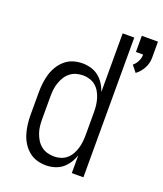

<svg xmlns="http://www.w3.org/2000/svg" viewBox="-140 -849 807 949"><g transform="rotate(20 263.0 -374.0)"><path d="M475 -573 448 -607Q462 -618 470.5 -635.5Q479 -653 479 -671H441V-756H526V-671Q526 -642 512 -616Q498 -590 475 -573ZM214 8Q189 8 165.5 1Q142 -6 123 -22Q104 -38 91 -59Q78 -80 71 -103.5Q64 -127 61 -151.5Q58 -176 58 -200V-320Q58 -344 61 -368.5Q64 -393 71 -416.5Q78 -440 91 -461Q104 -482 123 -498Q142 -514 165.5 -521Q189 -528 214 -528Q236 -528 258.5 -521.5Q281 -515 298.5 -501Q316 -487 328.5 -467.5Q341 -448 348 -426V-735H409V0H348V-94Q341 -72 328.5 -52.5Q316 -33 298.5 -19Q281 -5 258.5 1.5Q236 8 214 8ZM237 -47Q255 -47 272 -52.5Q289 -58 302.5 -69.5Q316 -81 325 -97Q334 -113 339 -130Q344 -147 346 -164.5Q348 -182 348 -200V-320Q348 -338 346 -355.5Q344 -373 339 -390Q334 -407 325 -423Q316 -439 302.5 -450.5Q289 -462 271.5 -467.5Q254 -473 237 -473Q218 -473 200.5 -468Q183 -463 168.5 -451.5Q154 -440 144.5 -424.5Q135 -409 129 -391.5Q123 -374 121 -356Q119 -338 119 -320V-200Q119 -182 121 -164Q123 -146 129 -128.5Q135 -111 144.5 -95.5Q154 -80 168.5 -68.5Q183 -57 200.5 -52Q218 -47 237 -47Q237 -47 237 -47Q237 -47 237 -47Z"/></g></svg>

Font: Iosevka SS04 Light
Style: Regular
Weight: 300
Monospace: yes
Designer: Belleve Invis
Foundry: Belleve Invis
Version: Version 19.0.0; ttfautohint (v1.8.4)